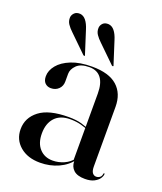

<svg xmlns="http://www.w3.org/2000/svg" viewBox="-123 -716 680 806"><g transform="rotate(20 217.0 -313.5)"><path d="M284 -46.5V-50L280 -46.5V-347Q280 -392 262.2 -415.5Q244.5 -439 209.5 -439Q171 -439 152.8 -420.8Q134.5 -402.5 134.5 -382V-347.5Q134.5 -327 121 -313.8Q107.5 -300.5 86.5 -300.5Q70.5 -300.5 60.2 -310.8Q50 -321 50 -341Q50 -366.5 69.5 -390.5Q89 -414.5 127 -429.8Q165 -445 220 -445Q295 -445 332 -412Q369 -379 369 -319.5V-54Q369 -33.5 375.8 -25Q382.5 -16.5 392.5 -16.5Q401.5 -16.5 408.8 -22Q416 -27.5 417 -38.5Q417.5 -40 418.2 -40.8Q419 -41.5 420 -41.5Q421 -41.5 421.5 -40.8Q422 -40 422 -38.5Q422 -30 414.8 -19Q407.5 -8 392 0.2Q376.5 8.5 351 8.5Q317 8.5 300.5 -6.5Q284 -21.5 284 -46.5ZM26.5 -96Q26.5 -147 69 -179.8Q111.5 -212.5 199 -212.5Q234 -212.5 257.2 -205.8Q280.5 -199 300 -189.5L297 -186Q277 -195 256 -200.5Q235 -206 209 -206Q164 -206 140.2 -180Q116.5 -154 116.5 -109.5Q116.5 -66 138.8 -41.8Q161 -17.5 197.5 -17.5Q223 -17.5 247.5 -28.2Q272 -39 288.5 -60.5L293 -57.5Q270.5 -25.5 232.5 -8.2Q194.5 9 150.5 9Q95 9 60.8 -20.2Q26.5 -49.5 26.5 -96ZM141.5 -582 173.5 -482Q174.5 -480.5 174.8 -479Q175 -477.5 174 -476.5Q173 -476 171.2 -476.2Q169.5 -476.5 168 -477.5L91.5 -552Q78 -564.5 69 -577.8Q60 -591 61 -608Q62 -619 71 -628Q80 -637 96.5 -636Q111.5 -634.5 122.8 -620.5Q134 -606.5 141.5 -582ZM269 -582 301 -482Q302 -480 302.2 -478.8Q302.5 -477.5 301 -476.5Q300 -476 298.5 -476.2Q297 -476.5 295.5 -477.5L219 -552Q205.5 -564.5 196.5 -577.8Q187.5 -591 188.5 -608Q189.5 -619.5 198.2 -628.2Q207 -637 223.5 -636Q239 -634.5 250.2 -620.5Q261.5 -606.5 269 -582Z"/></g></svg>

Font: Fraunces 120pt
Style: Regular
Weight: 400
Version: Version 1.000;[b76b70a41]